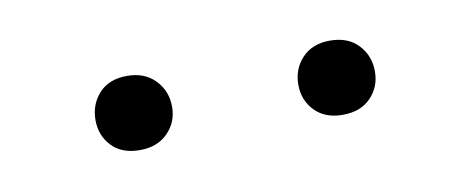

<svg xmlns="http://www.w3.org/2000/svg" viewBox="-27 -781 484 199"><g transform="rotate(-10 215.0 -681.5)"><path d="M69.8 -681.6Q69.8 -698.2 80.3 -709.7Q90.8 -721.2 109.9 -721.2Q128.4 -721.2 139.4 -709.7Q150.4 -698.2 150.4 -681.6Q150.4 -665.5 139.4 -654.3Q128.4 -643.1 109.9 -643.1Q90.8 -643.1 80.3 -654.3Q69.8 -665.5 69.8 -681.6ZM283.2 -681.2Q283.2 -697.8 293.9 -709.2Q304.7 -720.7 323.2 -720.7Q342.3 -720.7 353 -709.2Q363.8 -697.8 363.8 -681.2Q363.8 -665 353 -653.8Q342.3 -642.6 323.2 -642.6Q304.7 -642.6 293.9 -653.8Q283.2 -665 283.2 -681.2Z"/></g></svg>

Font: RobotoInd Light
Style: Regular
Weight: 300
Designer: Google
Version: Version 2.001151; 2014